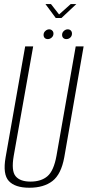

<svg xmlns="http://www.w3.org/2000/svg" viewBox="-20 -898 422 923"><path d="M121 4.5Q190.5 4.5 232.2 -27.8Q274 -60 289 -142L382 -675H344L251.5 -149Q238.5 -77 208.2 -51Q178 -25 126.5 -25Q76.5 -25 55 -51Q33.5 -77 46 -149L139.5 -675H101L7 -142Q-7.5 -60 22.5 -27.8Q52.5 4.5 121 4.5ZM210 -710Q220 -710 228.5 -717.5Q237 -725 237 -736.5Q237 -745.5 231 -751.2Q225 -757 216.5 -757Q206.5 -757 198 -749.2Q189.5 -741.5 189.5 -730.5Q189.5 -721 195 -715.5Q200.5 -710 210 -710ZM299 -710Q310 -710 318 -717.5Q326 -725 326 -736.5Q326 -745.5 320.5 -751.2Q315 -757 305.5 -757Q295.5 -757 287 -749.2Q278.5 -741.5 278.5 -730.5Q278.5 -721 284.2 -715.5Q290 -710 299 -710ZM248 -811.5H275.5L347 -878.5H320L264 -828.5L225 -878.5H198.5Z"/></svg>

Font: Anybody Condensed ExtraLight
Style: Italic
Weight: 250
Width: 3
Italic angle: -10°
Version: Version 1.113;gftools[0.9.25]